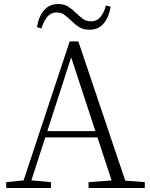

<svg xmlns="http://www.w3.org/2000/svg" viewBox="-20 -936 747 956"><path d="M164 -801Q172 -853 199 -884.5Q226 -916 269 -916Q299 -916 319.5 -903Q340 -890 357 -873Q375 -856 391.5 -843Q408 -830 433 -830Q462 -830 479.5 -850.5Q497 -871 508 -909L531 -902Q522 -850 496 -819Q470 -788 426 -788Q395 -788 375 -800.5Q355 -813 339 -829Q321 -846 304 -860Q287 -874 261 -874Q234 -874 216 -853Q198 -832 186 -794ZM11 0V-29L109 -39H126L234 -29V0ZM85 0 327 -730H370L616 0H548L324 -682H344L340 -668L124 0ZM192 -252 194 -283H493L495 -252ZM421 0V-29L554 -39H574L701 -29V0Z"/></svg>

Font: Early Summer Mincho VF
Style: Regular
Weight: 250
Designer: GuiWonder
Version: Version 1.002